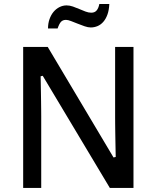

<svg xmlns="http://www.w3.org/2000/svg" viewBox="-20 -919 766 939"><path d="M93.3 0V-689.5H213.4L535.2 -148.9L545.9 -151.4Q545.4 -167 545.2 -187.3Q544.9 -207.5 544.4 -229.2Q543.9 -251 543.7 -272.5Q543.5 -293.9 543.2 -312.3Q543 -330.6 543 -343.8Q543 -356.9 543 -362.3V-689.5H632.8V0H517.1L189 -548.3L178.7 -545.9Q179.2 -529.8 179.4 -509.3Q179.7 -488.8 180.2 -466.6Q180.7 -444.3 180.9 -422.1Q181.2 -399.9 181.4 -381.3Q181.6 -362.8 181.6 -348.9Q181.6 -335 181.6 -329.6V0ZM423.8 -784.7Q410.6 -784.7 393.8 -790.5Q377 -796.4 359.9 -803.2Q342.8 -810.1 327.6 -815.9Q312.5 -821.8 302.7 -821.8Q287.1 -821.8 278.3 -812.3Q269.5 -802.7 261.7 -779.8H214.8Q214.8 -804.7 222.2 -825.4Q229.5 -846.2 241.9 -861.1Q254.4 -876 271 -884.3Q287.6 -892.6 305.7 -892.6Q320.8 -892.6 336.7 -887Q352.5 -881.3 367.9 -874.8Q383.3 -868.2 398.2 -862.5Q413.1 -856.9 426.3 -856.9Q443.4 -856.9 452.6 -867.9Q461.9 -878.9 465.8 -899.4H514.6Q513.2 -869.1 505.4 -847.7Q497.6 -826.2 485.1 -812Q472.7 -797.9 456.8 -791.3Q440.9 -784.7 423.8 -784.7Z"/></svg>

Font: Shanti
Style: Regular
Weight: 400
Designer: vernon adams
Foundry: vernon adams
Version: Version 1.000